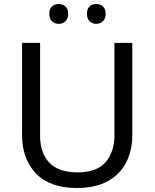

<svg xmlns="http://www.w3.org/2000/svg" viewBox="-20 -928 771 958"><path d="M362 10Q229 10 159.5 -62.5Q90 -135 90 -254V-714H180V-251Q180 -164 226.5 -116Q273 -68 367 -68Q464 -68 507.5 -119.5Q551 -171 551 -252V-714H640V-252Q640 -178 610 -118.5Q580 -59 518.5 -24.5Q457 10 362 10ZM226 -859Q226 -885 240 -896.5Q254 -908 273 -908Q292 -908 306 -896.5Q320 -885 320 -859Q320 -834 306 -821.5Q292 -809 273 -809Q254 -809 240 -821.5Q226 -834 226 -859ZM414 -859Q414 -885 427.5 -896.5Q441 -908 460 -908Q479 -908 493 -896.5Q507 -885 507 -859Q507 -834 493 -821.5Q479 -809 460 -809Q441 -809 427.5 -821.5Q414 -834 414 -859Z"/></svg>

Font: Noto Sans Symbols
Style: Regular
Weight: 400
Designer: Monotype Design Team
Foundry: Monotype Imaging Inc.
Version: Version 2.002